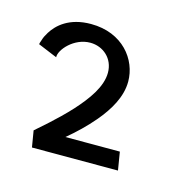

<svg xmlns="http://www.w3.org/2000/svg" viewBox="-89 -727 381 373"><g transform="rotate(15 102.0 -541.0)"><path d="M60.5 -636.5C86.5 -636.5 108.5 -617.5 108.5 -589C108.5 -560.5 87 -531.5 63.5 -505.5C36 -475.5 6 -451 -2 -443.5L3.5 -410.5H176.5L170.5 -447H61C79 -462 96.5 -478.5 112.5 -497.5C134 -523 151 -552 151 -582.5C151 -626.5 116.5 -672 52.5 -672C8.5 -672 -14 -650.5 -24.5 -633.5C-29 -626 -30.5 -623 -32.5 -616.5C-34 -612 -35 -609.5 -35 -608L3.5 -592C2.5 -607 28 -636.5 60.5 -636.5Z"/></g></svg>

Font: Font.Observer
Style: Regular
Weight: 500
Italic angle: 9°
Version: Version 1.001;FEAKit 1.0